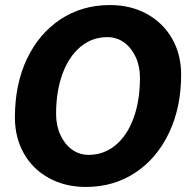

<svg xmlns="http://www.w3.org/2000/svg" viewBox="-20 -730 740 760"><path d="M39 -266Q39 -396 86.5 -496.5Q134 -597 219.5 -653.5Q305 -710 415 -710Q497 -710 561 -675Q625 -640 661 -577.5Q697 -515 697 -434Q697 -305 649 -204Q601 -103 515.5 -46.5Q430 10 320 10Q238 10 174 -25Q110 -60 74.5 -122.5Q39 -185 39 -266ZM534 -422Q534 -468 517 -504.5Q500 -541 471 -562Q442 -583 405 -583Q345 -583 299 -545Q253 -507 227.5 -438Q202 -369 202 -279Q202 -233 219 -196Q236 -159 265 -138Q294 -117 331 -117Q391 -117 437 -155Q483 -193 508.5 -262Q534 -331 534 -422Z"/></svg>

Font: Sarabun ExtraBold
Style: Italic
Weight: 800
Italic angle: -10°
Designer: Suppakit Chalermlarp | Katatrad Co.,Ltd.
Foundry: Cadson Demak Co.,Ltd.
Version: Version 1.000; ttfautohint (v1.6)